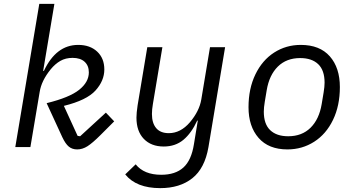

<svg xmlns="http://www.w3.org/2000/svg" viewBox="-20 -760 1840 992"><path d="M183 -740H261L203 -394H207Q270 -528 384 -528Q445 -528 482 -493.5Q519 -459 519 -401Q519 -343 473.5 -292.5Q428 -242 310 -213L381 -58L394 -56L527 -178L570 -133L499 -62Q458 -21 432 -4.5Q406 12 379 12Q353 12 335.5 -2.5Q318 -17 302 -51L221 -227Q339 -256 389 -296Q439 -336 439 -386Q439 -421 417 -441Q395 -461 355 -461Q319 -461 292 -445.5Q265 -430 242 -402Q194 -343 185 -285L137 0H59Z M627 141 681 89Q724 143 813 143Q886 143 927.5 105.5Q969 68 982 -15L1002 -137H999Q969 -72 927.5 -37.5Q886 -3 826 -3Q761 -3 723 -42.5Q685 -82 685 -152Q685 -176 691 -216L741 -516H819L770 -223Q765 -194 765 -171Q765 -124 787 -98Q809 -72 852 -72Q913 -72 961 -128Q1010 -186 1020 -246L1065 -516H1143L1057 0Q1038 110 973.5 161Q909 212 808 212Q684 212 627 141Z M1264 -206Q1264 -302 1299.5 -375.5Q1335 -449 1396.5 -488.5Q1458 -528 1534 -528Q1632 -528 1684 -469Q1736 -410 1736 -310Q1736 -214 1700.5 -140.5Q1665 -67 1603 -27.5Q1541 12 1465 12Q1368 12 1316 -47.5Q1264 -107 1264 -206ZM1642 -222 1652 -282Q1657 -312 1657 -333Q1657 -397 1624 -428.5Q1591 -460 1531 -460Q1460 -460 1415.5 -416Q1371 -372 1358 -294L1348 -234Q1343 -204 1343 -183Q1343 -119 1376 -87.5Q1409 -56 1469 -56Q1540 -56 1584.5 -100Q1629 -144 1642 -222Z"/></svg>

Font: iA Writer Duo S
Style: Italic
Weight: 400
Italic angle: -9.5°
Designer: Mike Abbink, Paul van der Laan, Pieter van Rosmalen, Oliver Reichenstein
Foundry: Bold Monday and Information Architects Inc.
Version: Version 2.000